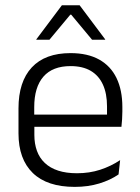

<svg xmlns="http://www.w3.org/2000/svg" viewBox="-20 -702 532 732"><path d="M265 10.5Q159.5 10.5 105 -42.5Q50.5 -95.5 50.5 -193.5V-288.5Q50.5 -390.5 101.2 -445Q152 -499.5 249 -499.5Q314 -499.5 358 -475Q402 -450.5 424.2 -404.5Q446.5 -358.5 446.5 -294V-276.5Q446.5 -262 445.5 -247.5Q444.5 -233 443 -218.5H387Q388 -240.5 388 -260.2Q388 -280 388 -296.5Q388 -345.5 372.2 -379.8Q356.5 -414 325.8 -432Q295 -450 249 -450Q180.5 -450 145.5 -409.8Q110.5 -369.5 110.5 -293.5V-246L111 -238V-187.5Q111 -154 120.8 -127Q130.5 -100 150.8 -80.8Q171 -61.5 201.8 -51.5Q232.5 -41.5 273.5 -41.5Q321 -41.5 361.8 -54.8Q402.5 -68 438 -91.5L432 -37Q401 -15.5 358.5 -2.5Q316 10.5 265 10.5ZM82 -218.5V-265H429.5V-218.5ZM216 -682H283.5L381 -552V-550.5H331L251.5 -646H248L168.5 -550.5H118.5V-552Z"/></svg>

Font: Anek Gurmukhi Medium Light
Style: Regular
Weight: 300
Version: Version 1.003